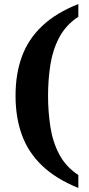

<svg xmlns="http://www.w3.org/2000/svg" viewBox="-20 -792 440 951"><path d="M368 139Q257 94 188.5 28.5Q120 -37 88.5 -123.5Q57 -210 57 -318Q57 -426 88.5 -512Q120 -598 188.5 -663Q257 -728 368 -772V-709Q306 -668 273.5 -606.5Q241 -545 229.5 -471Q218 -397 218 -318Q218 -239 229.5 -164Q241 -89 273.5 -27.5Q306 34 368 75Z"/></svg>

Font: Noto Serif Test
Style: Regular
Weight: 400
Version: Version 1.000